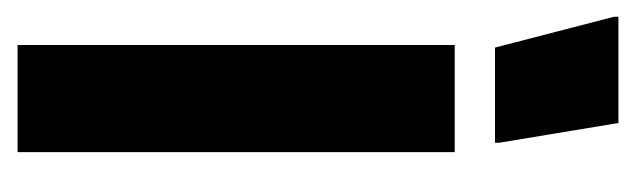

<svg xmlns="http://www.w3.org/2000/svg" viewBox="-286 -462 741 224"><g transform="rotate(90 85.0 -350.5)"><path d="M26 0V-510H151V0ZM29 -557 -7 -696V-701H117L140 -562V-557Z"/></g></svg>

Font: Saira Ultra Condensed Black
Style: Regular
Weight: 900
Width: 1
Designer: Hector Gatti with collaboration of the Omnibus-Type team
Foundry: Omnibus-Type
Version: Version 1.001; ttfautohint (v1.8)